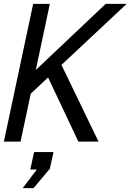

<svg xmlns="http://www.w3.org/2000/svg" viewBox="-20 -730 673 990"><path d="M114 -224 138 -344 525 -710H633ZM0 0 151 -710H237L86 0ZM384 0 214 -360 284 -422 488 0ZM97 240 170 144H136L156 54H256L237 140L153 240Z"/></svg>

Font: Geist Mono
Style: Italic
Weight: 400
Italic angle: -12°
Monospace: yes
Designer: Basement.studio, Andrés Briganti, Mateo Zaragoza
Foundry: Basement.studio, Vercel, Andrés Briganti, Guido Ferreyra, Mateo Zaragoza
Version: Version 1.500